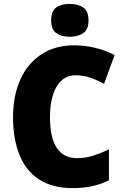

<svg xmlns="http://www.w3.org/2000/svg" viewBox="-20 -1050 637 987"><path d="M368 -663Q306 -663 271.5 -605.5Q237 -548 237 -447Q237 -237 377 -237Q420 -237 460 -250Q500 -263 540 -282V-123Q497 -102 451.5 -92.5Q406 -83 354 -83Q249 -83 181 -127.5Q113 -172 80 -254Q47 -336 47 -448Q47 -557 84 -640Q121 -723 191.5 -770Q262 -817 363 -817Q413 -817 465.5 -805Q518 -793 569 -767L515 -619Q479 -639 443.5 -651Q408 -663 368 -663ZM339 -1030Q381 -1030 408 -1011.5Q435 -993 435 -945Q435 -898 407.5 -879.5Q380 -861 339 -861Q296 -861 269.5 -879.5Q243 -898 243 -945Q243 -993 269 -1011.5Q295 -1030 339 -1030Z"/></svg>

Font: Noto Sans Telugu UI SemiCondensed Black
Style: Regular
Weight: 900
Width: 4
Designer: Jelle Bosma - Monotype Design Team
Foundry: Monotype Imaging Inc.
Version: Version 2.005; ttfautohint (v1.8.4.7-5d5b)